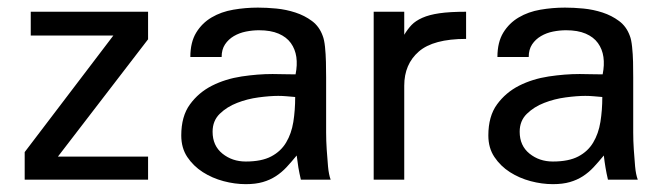

<svg xmlns="http://www.w3.org/2000/svg" viewBox="-20 -465 1723 497"><path d="M43.9 0V-71.3L273.4 -373H59.6V-434.6H363.3V-363.3L129.9 -59.6H363.3V0Z M758.8 0Q754.9 -16.6 752.4 -31.2Q750 -45.9 748 -62.5Q734.4 -45.9 721.7 -32.2Q709 -18.6 693.8 -8.8Q678.7 1 660.2 6.3Q641.6 11.7 616.2 11.7Q587.9 11.7 558.6 3.9Q529.3 -3.9 504.9 -19.5Q480.5 -35.2 464.8 -58.6Q449.2 -82 449.2 -114.3Q449.2 -164.1 471.7 -194.8Q494.1 -225.6 528.8 -243.2Q563.5 -260.7 605.5 -267.1Q647.5 -273.4 685.5 -273.4Q701.2 -273.4 715.3 -272.9Q729.5 -272.5 745.1 -272.5Q750 -296.9 747.1 -317.4Q744.1 -337.9 732.9 -353.5Q721.7 -369.1 701.2 -377.9Q680.7 -386.7 650.4 -386.7Q633.8 -386.7 616.7 -383.3Q599.6 -379.9 585.4 -371.6Q571.3 -363.3 562.5 -350.1Q553.7 -336.9 553.7 -317.4H472.7Q472.7 -355.5 487.8 -380.4Q502.9 -405.3 527.8 -419.9Q552.7 -434.6 584 -439.9Q615.2 -445.3 647.5 -445.3Q669.9 -445.3 695.3 -442.9Q720.7 -440.4 744.6 -432.6Q768.6 -424.8 787.6 -410.6Q806.6 -396.5 815.4 -372.1Q819.3 -362.3 821.3 -343.8Q823.2 -325.2 823.7 -304.7Q824.2 -284.2 824.2 -264.6Q824.2 -246.1 824.2 -234.4V-158.2Q824.2 -143.6 824.2 -122.1Q824.2 -100.6 825.7 -78.1Q827.1 -55.7 829.1 -34.2Q831.1 -12.7 835.9 0ZM744.1 -213.9Q733.4 -214.8 722.2 -215.8Q710.9 -216.8 700.2 -216.8Q678.7 -216.8 649.4 -212.9Q620.1 -209 593.8 -198.7Q567.4 -188.5 548.8 -170.4Q530.3 -152.3 530.3 -124Q530.3 -87.9 555.7 -67.4Q581.1 -46.9 616.2 -46.9Q657.2 -46.9 682.1 -60.1Q707 -73.2 720.7 -96.2Q734.4 -119.1 739.3 -149.4Q744.1 -179.7 744.1 -213.9Z M1186.5 -364.3Q1101.6 -364.3 1064 -331.5Q1026.4 -298.8 1026.4 -243.2V0H947.3V-434.6H1026.4V-375Q1035.2 -389.6 1045.4 -400.4Q1055.7 -411.1 1073.2 -418.9Q1090.8 -426.8 1117.7 -430.7Q1144.5 -434.6 1186.5 -434.6V-364.3Z M1553.7 0Q1549.8 -16.6 1547.4 -31.2Q1544.9 -45.9 1543 -62.5Q1529.3 -45.9 1516.6 -32.2Q1503.9 -18.6 1488.8 -8.8Q1473.6 1 1455.1 6.3Q1436.5 11.7 1411.1 11.7Q1382.8 11.7 1353.5 3.9Q1324.2 -3.9 1299.8 -19.5Q1275.4 -35.2 1259.8 -58.6Q1244.1 -82 1244.1 -114.3Q1244.1 -164.1 1266.6 -194.8Q1289.1 -225.6 1323.7 -243.2Q1358.4 -260.7 1400.4 -267.1Q1442.4 -273.4 1480.5 -273.4Q1496.1 -273.4 1510.3 -272.9Q1524.4 -272.5 1540 -272.5Q1544.9 -296.9 1542 -317.4Q1539.1 -337.9 1527.8 -353.5Q1516.6 -369.1 1496.1 -377.9Q1475.6 -386.7 1445.3 -386.7Q1428.7 -386.7 1411.6 -383.3Q1394.5 -379.9 1380.4 -371.6Q1366.2 -363.3 1357.4 -350.1Q1348.6 -336.9 1348.6 -317.4H1267.6Q1267.6 -355.5 1282.7 -380.4Q1297.9 -405.3 1322.8 -419.9Q1347.7 -434.6 1378.9 -439.9Q1410.2 -445.3 1442.4 -445.3Q1464.8 -445.3 1490.2 -442.9Q1515.6 -440.4 1539.6 -432.6Q1563.5 -424.8 1582.5 -410.6Q1601.6 -396.5 1610.4 -372.1Q1614.3 -362.3 1616.2 -343.8Q1618.2 -325.2 1618.7 -304.7Q1619.1 -284.2 1619.1 -264.6Q1619.1 -246.1 1619.1 -234.4V-158.2Q1619.1 -143.6 1619.1 -122.1Q1619.1 -100.6 1620.6 -78.1Q1622.1 -55.7 1624 -34.2Q1626 -12.7 1630.9 0ZM1539.1 -213.9Q1528.3 -214.8 1517.1 -215.8Q1505.9 -216.8 1495.1 -216.8Q1473.6 -216.8 1444.3 -212.9Q1415 -209 1388.7 -198.7Q1362.3 -188.5 1343.8 -170.4Q1325.2 -152.3 1325.2 -124Q1325.2 -87.9 1350.6 -67.4Q1376 -46.9 1411.1 -46.9Q1452.1 -46.9 1477.1 -60.1Q1502 -73.2 1515.6 -96.2Q1529.3 -119.1 1534.2 -149.4Q1539.1 -179.7 1539.1 -213.9Z"/></svg>

Font: Padauk GrcRegTest
Style: Regular
Weight: 500
Designer: Debbi Hosken
Foundry: SIL
Version: Version 2.0